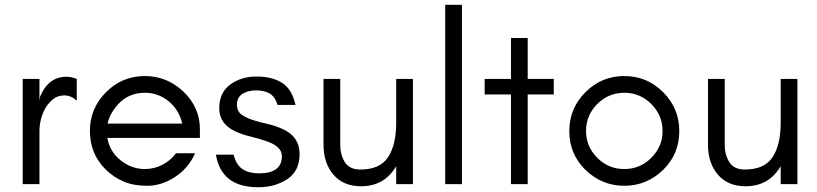

<svg xmlns="http://www.w3.org/2000/svg" viewBox="-20 -770 3415 803"><path d="M301 -349Q277 -371 249.5 -371Q222 -371 202.5 -355.5Q183 -340 170 -318Q145 -274 145 -220V0H75V-440H145V-349L148 -367Q183 -449 257 -449Q280 -449 301 -440Z M816 -230V-193H429Q439 -136 484 -100Q530 -63 586 -63Q624 -63 658.5 -80.5Q693 -98 716 -129H796Q768 -66 711.5 -29.5Q655 7 596.5 7Q538 7 496.5 -11Q455 -29 423 -60Q356 -126 356 -222Q356 -317 423.5 -384.5Q491 -452 586 -452Q678 -452 747 -387Q816 -321 816 -230ZM742 -253Q730 -309 686 -346Q642 -382 586 -382Q500 -382 451 -304Q436 -281 430 -253Z M1063 -45Q1159 -45 1159 -117Q1159 -159 1090 -181Q1061 -191 1027.5 -199Q994 -207 965 -220Q931 -236 914 -260Q897 -284 897 -317Q897 -383 943 -416.5Q989 -450 1053 -450Q1117 -450 1159 -424Q1201 -398 1216 -331H1141Q1129 -368 1106 -380Q1084 -392 1051 -392Q1018 -392 995 -378Q971 -363 971 -333.5Q971 -304 991 -290Q1010 -277 1039 -267.5Q1068 -258 1102 -251Q1135 -243 1165 -229Q1233 -197 1233 -126Q1233 -55 1182 -21Q1156 -4 1125 5Q1095 13 1059 13Q906 13 883 -123H957Q968 -80 994.5 -62.5Q1021 -45 1063 -45Z M1637 -75Q1588 9 1490 9Q1416 9 1374.5 -39.5Q1333 -88 1333 -165V-440H1403V-165Q1403 -122 1422.5 -91.5Q1442 -61 1487 -61Q1569 -61 1603 -112.5Q1637 -164 1637 -256V-440H1707V0H1637Z M1912 0H1842V-750H1912Z M2007 -375V-440H2117V-611H2187V-440H2296V-375H2187V0H2117V-375Z M2751 -222Q2751 -288 2704 -335Q2657 -382 2591 -382Q2525 -382 2478 -335Q2431 -288 2431 -222Q2431 -157 2478 -110Q2525 -63 2591 -63Q2657 -63 2704 -110Q2751 -157 2751 -222ZM2821 -222Q2821 -126 2754 -60Q2685 7 2591 7Q2497 7 2428 -60Q2361 -126 2361 -222Q2361 -317 2428.5 -384.5Q2496 -452 2591 -452Q2686 -452 2753.5 -384.5Q2821 -317 2821 -222Z M3245 -75Q3196 9 3098 9Q3024 9 2982.5 -39.5Q2941 -88 2941 -165V-440H3011V-165Q3011 -122 3030.5 -91.5Q3050 -61 3095 -61Q3177 -61 3211 -112.5Q3245 -164 3245 -256V-440H3315V0H3245Z"/></svg>

Font: Puffins on Iceburgs
Style: Regular
Weight: 400
Version: Version 1.0